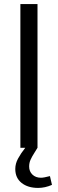

<svg xmlns="http://www.w3.org/2000/svg" viewBox="-20 -725 283 942"><path d="M164 -705H80V0H164ZM181 147Q155 147 139 131.5Q123 116 123 92Q123 74 130 58.5Q137 43 148 26Q159 9 164 0H104Q82 28 68.5 53Q55 78 55 104Q55 148 86 172.5Q117 197 167 197Q201 197 235 182L225 139Q195 147 181 147Z"/></svg>

Font: Geom Light
Style: Regular
Weight: 300
Version: Version 1.102